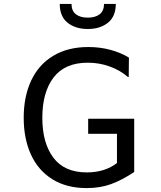

<svg xmlns="http://www.w3.org/2000/svg" viewBox="-20 -948 820 980"><path d="M431 -708Q491 -708 544 -693.5Q597 -679 638 -654L637 -555H633Q594 -589 540.5 -608.5Q487 -628 428 -628Q311 -628 253.5 -552.5Q196 -477 196 -347Q196 -218 252.5 -143Q309 -68 423 -68Q470 -68 509 -80.5Q548 -93 577 -116V-265H430V-342H665V-70Q603 -29 547.5 -8.5Q492 12 422 12Q320 12 247.5 -33Q175 -78 138 -159Q101 -240 101 -347Q101 -455 139 -536.5Q177 -618 251.5 -663Q326 -708 431 -708ZM285 -928H345Q345 -893 367 -875.5Q389 -858 428 -858Q467 -858 489 -875.5Q511 -893 511 -928H571Q571 -864 531 -832Q491 -800 428 -800Q365 -800 325 -832Q285 -864 285 -928Z"/></svg>

Font: AmikoRegular
Style: Regular
Weight: 400
Designer: Pablo Impallari, Rodrigo Fuenzalida, Andres Torresi
Foundry: Impallari Type
Version: Version 1.000; ttfautohint (v1.3)